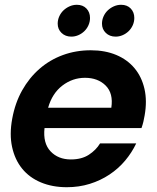

<svg xmlns="http://www.w3.org/2000/svg" viewBox="-20 -773 657 802"><path d="M335 -448Q283 -448 240.5 -415.5Q198 -383 181 -323H445Q454 -383 421.5 -415.5Q389 -448 335 -448ZM549 -174Q531 -136 503 -102.5Q475 -69 437.5 -44Q400 -19 355 -5Q310 9 259 9Q199 9 151 -11Q103 -31 72.5 -68.5Q42 -106 30.5 -159Q19 -212 31 -277Q43 -343 72.5 -395.5Q102 -448 145 -485.5Q188 -523 242.5 -543Q297 -563 359 -563Q419 -563 465.5 -543.5Q512 -524 542 -488Q572 -452 583.5 -401.5Q595 -351 584 -290Q582 -278 579 -265Q576 -252 571 -238H166Q159 -175 191 -141Q223 -107 276 -107Q321 -107 351 -126.5Q381 -146 398 -174ZM278 -620Q253 -620 237 -635.5Q221 -651 221 -674Q221 -690 227.5 -704.5Q234 -719 245 -729.5Q256 -740 270.5 -746.5Q285 -753 301 -753Q326 -753 341 -737.5Q356 -722 356 -698Q356 -682 349.5 -667.5Q343 -653 332 -642.5Q321 -632 307 -626Q293 -620 278 -620ZM463 -620Q438 -620 422 -635.5Q406 -651 406 -674Q406 -690 412.5 -704.5Q419 -719 430 -729.5Q441 -740 455.5 -746.5Q470 -753 486 -753Q511 -753 526 -737.5Q541 -722 541 -698Q541 -682 534.5 -667.5Q528 -653 517 -642.5Q506 -632 492 -626Q478 -620 463 -620Z"/></svg>

Font: SVN-Poppins SemiBold
Style: Italic
Weight: 600
Italic angle: -10°
Designer: Ninad Kale (Devanagari), Jonny Pinhorn (Latin)
Foundry: Indian Type Foundry
Version: Version 3.002 2017; ttfautohint (v1.8.3)